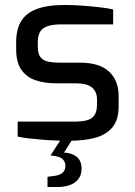

<svg xmlns="http://www.w3.org/2000/svg" viewBox="-20 -560 541 772"><path d="M257 6Q236 6 207 5Q178 4 147.5 1.5Q117 -1 91.5 -4Q66 -7 51 -11V-71H276Q305 -71 326 -75.5Q347 -80 358.5 -95Q370 -110 370 -139V-161Q370 -191 350 -208Q330 -225 284 -225H206Q159 -225 122.5 -237.5Q86 -250 65.5 -280Q45 -310 45 -361V-390Q45 -441 64.5 -474Q84 -507 127 -523.5Q170 -540 241 -540Q271 -540 307.5 -537.5Q344 -535 379 -531Q414 -527 435 -522V-462H223Q179 -462 155.5 -447Q132 -432 132 -390V-370Q132 -344 143 -330Q154 -316 174.5 -312Q195 -308 223 -308H303Q379 -308 418 -272.5Q457 -237 457 -173V-132Q457 -78 432 -48Q407 -18 362.5 -6Q318 6 257 6ZM171 192V151L192 148Q217 146 230 136Q243 126 243 107Q243 91 231.5 79.5Q220 68 183 65L225 53Q265 53 286.5 69Q308 85 308 118Q308 153 282.5 172.5Q257 192 209 192ZM183 65 235 -15H281L230 65Z"/></svg>

Font: Exo Thin Medium
Style: Regular
Weight: 500
Version: Version 2.000